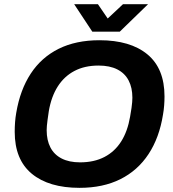

<svg xmlns="http://www.w3.org/2000/svg" viewBox="-20 -892 833 924"><path d="M362.9 12Q215.3 12 133 -55.9Q50.8 -123.9 50.8 -257.7Q50.8 -281.1 52.5 -304Q54.2 -326.9 58.2 -349.3Q76.7 -459.4 127.9 -537.6Q179.1 -615.7 262.2 -657.1Q345.3 -698.4 458.5 -698.4Q607.1 -698.4 689.4 -630.4Q771.7 -562.3 771.7 -428Q771.7 -406.5 770 -384.5Q768.4 -362.5 764.4 -340.3Q746.8 -229.4 694.8 -150.4Q642.9 -71.5 559.3 -29.7Q475.7 12 362.9 12ZM365.5 -110.7Q433 -110.7 482.7 -136.6Q532.4 -162.5 563.3 -211.4Q594.1 -260.3 606 -330Q610.7 -355.7 612.9 -372.3Q615.1 -388.9 616.1 -400.3Q617.1 -411.8 617.1 -421.7Q617.1 -470.2 598.9 -504.9Q580.7 -539.7 544.3 -558.1Q507.9 -576.5 454.4 -576.5Q387.6 -576.5 338.3 -550.6Q289 -524.7 257.9 -475.8Q226.8 -426.9 214.9 -357.2Q211 -331.5 208.8 -314.5Q206.6 -297.6 205.6 -286.5Q204.6 -275.4 204.6 -265.3Q204.6 -217 222.7 -182.3Q240.7 -147.6 276.7 -129.2Q312.7 -110.7 365.5 -110.7ZM692.4 -871.7 556.3 -739.5H424.3L337 -871.7H451.3L520.7 -770.2L464.2 -771L571.8 -871.7Z"/></svg>

Font: Archivo Variable SemiBold
Style: Italic
Weight: 600
Italic angle: -10°
Designer: Hector Gatti
Foundry: Omnibus-Type
Version: Version 2.001